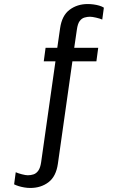

<svg xmlns="http://www.w3.org/2000/svg" viewBox="-20 -748 640 952"><path d="M130 184Q116 184 101 181.5Q86 179 73 175Q60 171 50 166L58 106Q69 111 88 116Q107 121 118 121Q133 121 146.5 116.5Q160 112 170 98Q180 84 184 56L255 -444H197L206 -511H264L278 -608Q287 -671 325 -699.5Q363 -728 415 -728Q429 -728 444 -726Q459 -724 472.5 -720Q486 -716 495 -710L487 -651Q476 -656 456.5 -660.5Q437 -665 426 -665Q413 -665 399 -661Q385 -657 375 -643.5Q365 -630 361 -600L348 -511H467L458 -444H339L267 64Q258 127 220.5 155.5Q183 184 130 184Z"/></svg>

Font: Chivo Mono Light
Style: Regular
Weight: 300
Monospace: yes
Designer: Hector Gatti
Foundry: Omnibus-Type
Version: Version 1.008